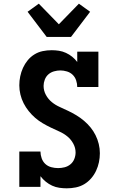

<svg xmlns="http://www.w3.org/2000/svg" viewBox="-20 -1016 640 1044"><path d="M343 8Q323 8 302.5 5Q282 2 263.5 -6.5Q245 -15 229 -28Q213 -41 200 -58V0H85V-192H200Q200 -174 206.5 -155.5Q213 -137 226.5 -124.5Q240 -112 258.5 -107Q277 -102 296 -102Q314 -102 331.5 -106.5Q349 -111 363 -122.5Q377 -134 384 -151.5Q391 -169 391 -187Q391 -212 378.5 -235Q366 -258 346.5 -274Q327 -290 303.5 -300.5Q280 -311 257 -322Q234 -333 212 -346Q190 -359 171 -375.5Q152 -392 136 -412Q120 -432 108.5 -454.5Q97 -477 91 -502Q85 -527 85 -552Q85 -577 90 -601Q95 -625 105 -647Q115 -669 130.5 -688Q146 -707 167 -720Q188 -733 212 -738Q236 -743 261 -743Q281 -743 300.5 -740Q320 -737 338.5 -728.5Q357 -720 372.5 -707.5Q388 -695 400 -679V-735H515V-543H400Q400 -561 394 -579Q388 -597 375 -609.5Q362 -622 344 -627.5Q326 -633 308 -633Q291 -633 273.5 -628Q256 -623 243 -611.5Q230 -600 223.5 -583Q217 -566 217 -549Q217 -523 229.5 -500Q242 -477 261.5 -461Q281 -445 304.5 -434.5Q328 -424 351 -413Q374 -402 395.5 -389Q417 -376 436.5 -359.5Q456 -343 472 -323.5Q488 -304 499.5 -281Q511 -258 517 -233Q523 -208 523 -183Q523 -158 518 -134Q513 -110 502.5 -87.5Q492 -65 475.5 -46Q459 -27 438 -14.5Q417 -2 392.5 3Q368 8 343 8ZM234 -815 130 -952 191 -996 300 -884 409 -996 470 -952 366 -815Z"/></svg>

Font: Iosevka HT Extrabold Extended
Style: Regular
Weight: 800
Width: 7
Monospace: yes
Designer: Belleve Invis
Foundry: Belleve Invis
Version: Version 32.3.0; ttfautohint (v1.8.4)